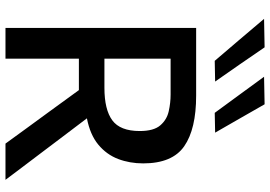

<svg xmlns="http://www.w3.org/2000/svg" viewBox="-166 -844 1009 718"><g transform="rotate(90 339.0 -484.5)"><path d="M84 0V-713H337Q462 -713 526.2 -668.5Q590.5 -624 590.5 -515Q590.5 -464.5 574 -421.2Q557.5 -378 520.5 -347.2Q483.5 -316.5 422 -304.5L497 -205.5Q522 -172.5 550 -135.2Q578 -98 604.8 -62.8Q631.5 -27.5 652 0H516.5Q484.5 -44 454.8 -84.8Q425 -125.5 396.5 -164.5L316.5 -274.5H199V0ZM333 -617.5H199V-370H308Q389.5 -370 429.5 -399.5Q469.5 -429 469.5 -502Q469.5 -554.5 448.2 -579Q427 -603.5 395.5 -610.5Q364 -617.5 333 -617.5ZM207 -782.5Q168.5 -827.5 129.5 -873.2Q90.5 -919 50 -967L156.5 -969Q188 -922.5 220.2 -876.2Q252.5 -830 284.5 -784ZM401.5 -782.5Q368.5 -827.5 335 -873.2Q301.5 -919 266.5 -967L369.5 -969Q396 -922.5 422.2 -876.8Q448.5 -831 475.5 -784Z"/></g></svg>

Font: Commissioner Medium
Style: Regular
Weight: 500
Designer: Kostas Bartsokas
Foundry: Kostas Bartsokas
Version: Version 1.000; ttfautohint (v1.8.3)